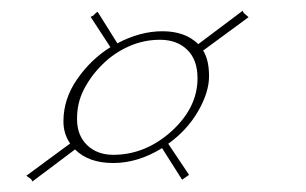

<svg xmlns="http://www.w3.org/2000/svg" viewBox="-20 -349 581 365"><path d="M126.5 -122.1Q126.5 -91.8 145.5 -73.2Q164.6 -54.7 195.3 -54.7Q256.3 -54.7 306.2 -99.6Q355.5 -144.5 355.5 -200.2Q355.5 -235.4 335.9 -254.4Q316.4 -273.4 284.2 -273.4Q252.9 -273.4 224.6 -260.7Q196.3 -248 174.8 -226.6Q153.3 -205.6 139.6 -179.2Q126 -152.8 126.5 -122.1ZM122.6 -64.9 41.5 -3.9Q40.5 -7.8 36.6 -10.3Q32.7 -12.7 30.3 -15.1L113.3 -76.2Q100.6 -94.7 100.6 -118.2Q100.6 -161.1 126.5 -198.2Q152.3 -235.8 189.9 -259.3L152.3 -316.9Q157.2 -318.8 159.2 -321.3Q161.1 -323.7 165.5 -326.7L203.1 -266.6Q246.1 -289.6 289.1 -289.6Q332 -289.6 356.9 -265.1L441.4 -328.6Q442.4 -324.7 446.3 -321.8Q450.2 -318.8 452.6 -316.4L366.2 -252.9Q377.4 -234.9 377.4 -204.1Q377.4 -173.3 356.4 -137.2Q335.4 -101.1 299.8 -75.7L339.4 -16.6Q338.9 -16.1 326.2 -7.3L288.1 -67.4Q242.2 -39.1 195.3 -39.1Q148.4 -39.1 122.6 -64.9Z"/></svg>

Font: PinyonScript
Style: Regular
Weight: 400
Designer: Nicole Fally
Foundry: Nicole Fally
Version: Version 1.005